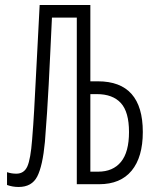

<svg xmlns="http://www.w3.org/2000/svg" viewBox="-20 -734 603 765"><path d="M54 11Q30 11 8 3V-48Q17 -45 26 -43.5Q35 -42 45 -42Q76 -42 89 -71Q102 -100 108 -178Q113 -239 116 -293.5Q119 -348 122 -407Q125 -466 129 -540Q133 -614 138 -714H340V-410H370Q549 -410 549 -208Q549 -108 504.5 -54Q460 0 375 0H286V-664H187Q183 -582 180 -517Q177 -452 174 -396.5Q171 -341 167.5 -286Q164 -231 159 -169Q150 -73 128.5 -31Q107 11 54 11ZM340 -50H371Q430 -50 462 -89Q494 -128 494 -208Q494 -288 461.5 -323.5Q429 -359 366 -359H340Z"/></svg>

Font: Noto Sans Mono SemiCondensed Light
Style: Regular
Weight: 300
Width: 4
Designer: Monotype Design Team
Foundry: Monotype Imaging Inc.
Version: Version 2.014; ttfautohint (v1.8.4.7-5d5b)